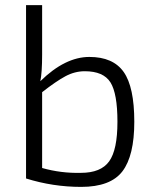

<svg xmlns="http://www.w3.org/2000/svg" viewBox="-20 -720 606 752"><path d="M145 -700V-506Q145 -436 138 -402Q235 -497 330 -497Q423 -497 464.5 -438Q506 -379 506 -243Q506 -110 459.5 -49Q413 12 298 12Q187 12 82 -21V-700ZM145 -359V-62Q219 -41 297 -43Q375 -43 407.5 -88Q440 -133 440 -243Q440 -354 412.5 -397.5Q385 -441 312 -441Q273 -441 236.5 -421.5Q200 -402 145 -359Z"/></svg>

Font: Exo 2.0 Light
Style: Regular
Weight: 300
Designer: Natanael Gama
Version: Version 1.001;PS 001.001;hotconv 1.0.70;makeotf.lib2.5.58329